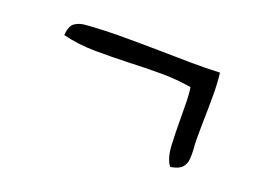

<svg xmlns="http://www.w3.org/2000/svg" viewBox="-60 -557 768 567"><g transform="rotate(20 324.5 -273.5)"><path d="M507 -117Q491 -138 489 -179.5Q487 -221 487 -264Q487 -291 486.5 -315.5Q486 -340 483 -359Q436 -367 387 -367Q338 -367 290 -365Q234 -363 181 -363.5Q128 -364 80 -376Q82 -406 96.5 -415.5Q111 -425 133 -426Q187 -430 245.5 -430Q304 -430 365 -429Q411 -428 458 -427.5Q505 -427 550 -429Q554 -396 554 -357Q554 -318 553 -282Q553 -259 552.5 -239Q552 -219 553 -203Q553 -199 554 -192Q555 -175 554 -159.5Q553 -144 543 -132.5Q533 -121 507 -117Z"/></g></svg>

Font: Yuji Mai
Style: Regular
Weight: 400
Designer: Kataoka Yuji
Foundry: Kinuta Font Factory
Version: Version 3.002